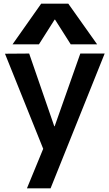

<svg xmlns="http://www.w3.org/2000/svg" viewBox="-20 -810 591 1040"><path d="M126 210 214 -4 7 -519 138 -520 274 -126H276L415 -520H547L254 210ZM48 -570 203 -790H350L506 -570H363L278 -704H276L191 -570Z"/></svg>

Font: M PLUS 1 SemiBold
Style: Regular
Weight: 600
Designer: Coji Morishita
Foundry: UNDERFOREST DESIGN
Version: Version 1.001